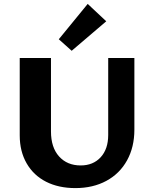

<svg xmlns="http://www.w3.org/2000/svg" viewBox="-20 -955 785 983"><path d="M81 -262V-658H241V-282Q241 -200 282.5 -154Q324 -108 393 -108Q457 -108 495.5 -150Q534 -192 534 -264V-658H668V-291Q668 -202 630.5 -134Q593 -66 524.5 -29Q456 8 366 8Q280 8 216 -24.5Q152 -57 116.5 -118.5Q81 -180 81 -262ZM281 -754 429 -935 524 -846 347 -695Z"/></svg>

Font: Ysabeau Ultrabold
Style: Regular
Weight: 800
Designer: Christian Thalmann (Catharsis Fonts)
Version: Version 0.003